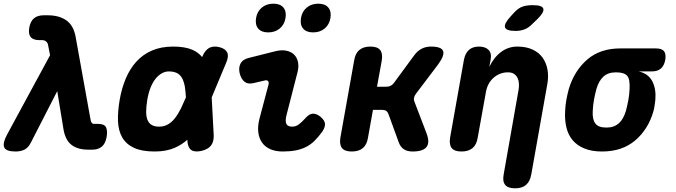

<svg xmlns="http://www.w3.org/2000/svg" viewBox="-52 -813 3672 1043"><path d="M115 -37Q101 -10 80.5 0Q60 10 32 10Q-19 10 -29 -12.5Q-39 -35 -13 -83L220 -513L209 -569Q207 -581 198 -588Q189 -595 178 -595H162Q128 -595 114.5 -612Q101 -629 107 -663Q113 -697 132.5 -713.5Q152 -730 186 -730H206Q270 -730 309 -702Q348 -674 359 -612L439 -168Q441 -153 446 -146.5Q451 -140 459 -140H480Q515 -140 524 -121.5Q533 -103 527 -68Q520 -31 500 -15.5Q480 0 450 0H427Q370 0 336.5 -26Q303 -52 293 -110L259 -318Z M1109 -77Q1110 -42 1093.5 -21.5Q1077 -1 1041 7Q1005 15 986.5 1.5Q968 -12 966 -47V-54Q936 -27 897 -10Q851 10 788 10Q718 10 675.5 -10Q633 -30 612 -66.5Q591 -103 589 -154.5Q587 -206 598 -270Q609 -334 631.5 -387Q654 -440 689 -478.5Q724 -517 773.5 -538.5Q823 -560 889 -560Q952 -560 992 -543Q1025 -529 1046 -503Q1060 -538 1083 -552Q1106 -565 1139 -557Q1172 -549 1182 -528.5Q1192 -508 1177 -473L1098 -284ZM958 -284Q956 -318 952 -343Q947 -371 936.5 -389.5Q926 -408 908.5 -416.5Q891 -425 865 -425Q845 -425 826.5 -414.5Q808 -404 792.5 -384.5Q777 -365 765.5 -336Q754 -307 748 -270Q742 -234 742 -206.5Q742 -179 749.5 -161Q757 -143 772.5 -134Q788 -125 812 -125Q838 -125 859 -136.5Q880 -148 897.5 -170Q915 -192 931 -224Q944 -251 958 -284Z M1327 -362Q1296 -354 1277 -368.5Q1258 -383 1250 -415Q1243 -445 1254.5 -467.5Q1266 -490 1298 -498L1445 -535Q1478 -543 1504 -537.5Q1530 -532 1546 -516Q1562 -500 1567 -475Q1572 -450 1564 -420L1506 -194Q1500 -173 1500 -159.5Q1500 -146 1504.5 -138.5Q1509 -131 1517 -128Q1525 -125 1535 -125Q1555 -125 1571 -137Q1587 -149 1608 -172Q1628 -195 1648 -195.5Q1668 -196 1690 -178Q1713 -158 1713.5 -139Q1714 -120 1698 -97Q1677 -68 1656 -47.5Q1635 -27 1610 -14.5Q1585 -2 1554 4Q1523 10 1484 10Q1445 10 1416.5 -2.5Q1388 -15 1371.5 -38.5Q1355 -62 1351 -95Q1347 -128 1358 -170L1406 -351Q1410 -364 1405 -371.5Q1400 -379 1387 -376ZM1649 -637Q1612 -637 1594.5 -658Q1577 -679 1583 -715Q1589 -751 1614.5 -772Q1640 -793 1677 -793Q1714 -793 1731.5 -772Q1749 -751 1743 -715Q1737 -679 1711.5 -658Q1686 -637 1649 -637ZM1405 -637Q1368 -637 1350.5 -658Q1333 -679 1339 -715Q1345 -751 1370.5 -772Q1396 -793 1433 -793Q1470 -793 1487.5 -772Q1505 -751 1499 -715Q1493 -679 1467.5 -658Q1442 -637 1405 -637Z M1859 10Q1821 10 1806 -8.5Q1791 -27 1797 -65L1872 -485Q1878 -523 1900 -541.5Q1922 -560 1960 -560Q1998 -560 2013 -541.5Q2028 -523 2022 -485L1996 -342H2048Q2061 -342 2071 -347.5Q2081 -353 2089 -364L2197 -511Q2215 -536 2238 -548Q2261 -560 2289 -560Q2346 -560 2355 -536Q2364 -512 2328 -463L2207 -303Q2199 -292 2197 -281Q2195 -270 2200 -259L2265 -89Q2284 -39 2265 -14.5Q2246 10 2189 10Q2160 10 2141.5 -2.5Q2123 -15 2114 -40L2058 -194Q2054 -205 2046 -210.5Q2038 -216 2025 -216H1974L1947 -65Q1941 -27 1919 -8.5Q1897 10 1859 10Z M2840 -683Q2820 -662 2797.5 -653.5Q2775 -645 2749 -645Q2698 -645 2691.5 -664.5Q2685 -684 2723 -725L2741 -745Q2766 -771 2789 -778Q2812 -785 2843 -785Q2894 -785 2899.5 -765.5Q2905 -746 2866 -708ZM2588 -315 2543 -65Q2537 -27 2515 -8.5Q2493 10 2455 10Q2417 10 2402 -8.5Q2387 -27 2393 -65L2468 -487Q2475 -524 2495.5 -542Q2516 -560 2550 -560Q2584 -560 2602 -542Q2620 -524 2613 -487L2606 -450Q2632 -503 2671 -531.5Q2710 -560 2758 -560Q2806 -560 2840.5 -544Q2875 -528 2895 -500.5Q2915 -473 2922 -435.5Q2929 -398 2921 -355L2834 135Q2827 173 2805.5 191.5Q2784 210 2746 210Q2708 210 2692.5 191.5Q2677 173 2684 135L2765 -325Q2768 -342 2767 -359Q2766 -376 2759.5 -389.5Q2753 -403 2740.5 -411.5Q2728 -420 2707 -420Q2684 -420 2664 -412Q2644 -404 2628 -389.5Q2612 -375 2602 -356Q2592 -337 2588 -315Z M3488 -425H3418Q3470 -413 3491.5 -371.5Q3513 -330 3508 -270L3504 -240Q3502 -225 3498 -210Q3470 -111 3399 -50.5Q3328 10 3218 10Q3163 10 3123.5 -6Q3084 -22 3059.5 -50.5Q3035 -79 3025 -120Q3015 -161 3018 -210Q3019 -240 3024.5 -270Q3030 -300 3038 -330Q3068 -429 3138 -489.5Q3208 -550 3318 -550H3511Q3543 -550 3555 -535Q3567 -520 3562 -488Q3556 -456 3538 -440.5Q3520 -425 3488 -425ZM3242 -120Q3264 -120 3280.5 -126Q3297 -132 3310 -143.5Q3323 -155 3332 -171.5Q3341 -188 3348 -210Q3356 -240 3361.5 -270Q3367 -300 3368 -330Q3371 -384 3354.5 -402Q3338 -420 3294 -420Q3251 -420 3226 -397Q3201 -374 3188 -330Q3180 -300 3174.5 -270Q3169 -240 3168 -210Q3165 -166 3181.5 -143Q3198 -120 3242 -120Z"/></svg>

Font: Maple Mono NL ExtraBold
Style: Italic
Weight: 800
Italic angle: -10°
Monospace: yes
Designer: subframe7536
Version: Version 7.000